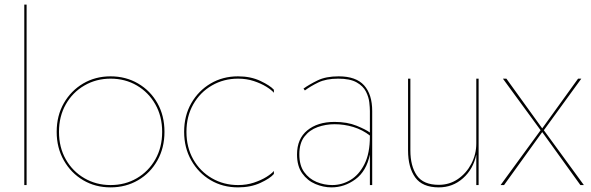

<svg xmlns="http://www.w3.org/2000/svg" viewBox="-20 -800 2554 830"><path d="M85 -780H95V0H85Z M225 -230Q225 -300 256 -354Q287 -408 339.5 -439Q392 -470 458 -470Q524 -470 577 -439Q630 -408 660.5 -354Q691 -300 691 -230Q691 -161 660.5 -106.5Q630 -52 577 -21Q524 10 458 10Q392 10 339.5 -21Q287 -52 256 -106.5Q225 -161 225 -230ZM235 -230Q235 -163 264.5 -111Q294 -59 345 -29.5Q396 0 458 0Q521 0 571.5 -29.5Q622 -59 651.5 -111Q681 -163 681 -230Q681 -297 651.5 -349Q622 -401 571.5 -430.5Q521 -460 458 -460Q396 -460 345 -430.5Q294 -401 264.5 -349Q235 -297 235 -230Z M786 -230Q786 -163 815.5 -111Q845 -59 896 -29.5Q947 0 1009 0Q1046 0 1077.5 -10.5Q1109 -21 1131.5 -35Q1154 -49 1164 -61V-48Q1148 -29 1106 -9.5Q1064 10 1009 10Q943 10 890.5 -21Q838 -52 807 -106.5Q776 -161 776 -230Q776 -300 807 -354Q838 -408 890.5 -439Q943 -470 1009 -470Q1064 -470 1106 -450Q1148 -430 1164 -412V-399Q1154 -411 1131.5 -425Q1109 -439 1077.5 -449.5Q1046 -460 1009 -460Q947 -460 896 -430.5Q845 -401 815.5 -349Q786 -297 786 -230Z M1298 -409 1292 -417Q1317 -435 1353 -452.5Q1389 -470 1444 -470Q1519 -470 1554 -431Q1589 -392 1589 -320V0H1579V-132Q1564 -60 1516.5 -25Q1469 10 1413 10Q1378 10 1343.5 -4.5Q1309 -19 1286.5 -50.5Q1264 -82 1264 -132Q1264 -200 1308.5 -236.5Q1353 -273 1426 -273Q1481 -273 1521.5 -256.5Q1562 -240 1579 -227V-320Q1579 -334 1576.5 -357Q1574 -380 1562 -404Q1550 -428 1521.5 -444Q1493 -460 1442 -460Q1390 -460 1356 -443.5Q1322 -427 1298 -409ZM1274 -133Q1274 -85 1295 -56Q1316 -27 1348.5 -13.5Q1381 0 1416 0Q1458 0 1495 -22Q1532 -44 1555.5 -90.5Q1579 -137 1579 -210V-214Q1547 -239 1507.5 -251Q1468 -263 1426 -263Q1388 -263 1353 -250.5Q1318 -238 1296 -209.5Q1274 -181 1274 -133Z M1754 -150Q1754 -82 1782 -41.5Q1810 -1 1877 -1Q1923 -1 1959.5 -26Q1996 -51 2017.5 -92Q2039 -133 2039 -180V-460H2049V0H2039V-132Q2026 -69 1981.5 -29.5Q1937 10 1877 10Q1806 10 1775 -33Q1744 -76 1744 -150V-460H1754Z M2479 -460H2493L2331 -237L2504 0H2489L2324 -229L2159 0H2144L2317 -237L2154 -460H2169L2324 -245Z"/></svg>

Font: Jost* Hairline
Style: Regular
Weight: 100
Version: Version 3.7